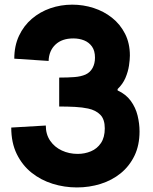

<svg xmlns="http://www.w3.org/2000/svg" viewBox="-20 -800 664 833"><path d="M313.5 13.2Q259.3 13.2 208.3 -2.7Q157.2 -18.6 116.9 -50.8Q76.7 -83 52.7 -131.8Q28.8 -180.7 28.8 -246.6L178.7 -255.4Q178.7 -216.8 197.8 -189.2Q216.8 -161.6 248.3 -147Q279.8 -132.3 316.9 -132.3Q347.7 -132.3 374.5 -143.6Q401.4 -154.8 418 -179.4Q434.6 -204.1 434.6 -243.2Q434.6 -282.2 415.3 -302Q396 -321.8 362.3 -329.1Q337.4 -334.5 305.4 -336.2Q273.4 -337.9 236.8 -337.9V-463.4Q274.4 -463.4 302.7 -465.6Q331.1 -467.8 351.1 -476.6Q371.1 -485.8 381.6 -505.1Q392.1 -524.4 392.1 -549.8Q392.1 -579.6 379.2 -597.9Q366.2 -616.2 345 -624.8Q323.7 -633.3 297.9 -633.3Q249 -633.3 220.7 -606.7Q192.4 -580.1 190.9 -535.6L42 -545.4Q42 -601.1 62.5 -644.8Q83 -688.5 118.2 -718.5Q153.3 -748.5 198.5 -764.2Q243.7 -779.8 293.5 -779.8Q341.3 -779.8 386 -765.4Q430.7 -751 466.1 -722.9Q501.5 -694.8 522.5 -653.6Q543.5 -612.3 543.5 -559.1Q543.5 -541.5 539.6 -515.1Q535.6 -488.8 524.2 -461.9Q512.7 -435.1 490.2 -413.6V-407.7Q526.4 -391.1 547.4 -362.3Q568.4 -333.5 576.9 -298.6Q585.4 -263.7 585.4 -230Q585.4 -169.9 563.5 -124.5Q541.5 -79.1 503.7 -48.3Q465.8 -17.6 416.7 -2.2Q367.7 13.2 313.5 13.2Z"/></svg>

Font: Acari Sans Neue Black
Style: Regular
Weight: 900
Designer: Alfredo Marco Pradil
Foundry: Alfredo Marco Pradil
Version: Version 1.045;June 16, 2019;FontCreator 11.5.0.2425 64-bit; 